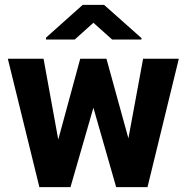

<svg xmlns="http://www.w3.org/2000/svg" viewBox="-20 -770 770 790"><path d="M159.2 -528.3 219.7 -195.8 310.1 -528.3H418L508.3 -200.7L568.8 -528.3H715.8L586.9 0H458L364.3 -326.7L270 0H142.1L12.2 -528.3ZM408.2 -750 562 -613.3V-607.4H441.4L364.3 -676.3L287.6 -607.4H169.4V-615.2L320.3 -750Z"/></svg>

Font: Vazirmatn RD FD ExtraBold
Style: Regular
Weight: 800
Designer: Saber Rastikerdar
Foundry: Saber Rastikerdar
Version: Version 33.003